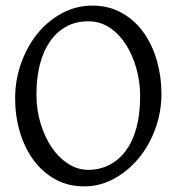

<svg xmlns="http://www.w3.org/2000/svg" viewBox="-20 -650 640 685"><path d="M556 -316Q556 -250 534 -190Q512 -130 474 -84.5Q436 -39 386 -12Q336 15 281 15Q222 15 176 -11Q130 -37 98.5 -80.5Q67 -124 50.5 -180.5Q34 -237 34 -299Q34 -365 55.5 -425Q77 -485 114 -530.5Q151 -576 201.5 -603Q252 -630 309 -630Q369 -630 415.5 -603.5Q462 -577 493 -533Q524 -489 540 -432.5Q556 -376 556 -316ZM480 -307Q480 -358 466.5 -406Q453 -454 429 -491.5Q405 -529 371 -551.5Q337 -574 295 -574Q251 -574 217 -555.5Q183 -537 159 -503Q135 -469 122.5 -421Q110 -373 110 -313Q110 -258 125 -209Q140 -160 165 -123.5Q190 -87 223.5 -65.5Q257 -44 295 -44Q335 -44 369 -61Q403 -78 428 -111Q453 -144 466.5 -193Q480 -242 480 -307Z"/></svg>

Font: Kalpurush
Style: Regular
Weight: 400
Designer: Md. Tanbin Islam Siyam
Foundry: Tanbin Islam Siyam
Version: Version 0.258